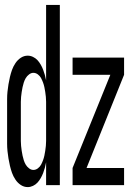

<svg xmlns="http://www.w3.org/2000/svg" viewBox="-20 -755 540 783"><path d="M93 8Q78 8 65 -0.5Q52 -9 43 -22.5Q34 -36 29 -50Q24 -64 20.5 -79Q17 -94 14.5 -109Q12 -124 10.5 -139Q9 -154 9 -169.5Q9 -185 9 -200V-320Q9 -335 9 -350.5Q9 -366 10.5 -381Q12 -396 14.5 -411Q17 -426 20.5 -441Q24 -456 29 -470Q34 -484 43 -497.5Q52 -511 65 -519.5Q78 -528 93 -528Q104 -528 114.5 -523Q125 -518 132.5 -510Q140 -502 146 -491.5Q152 -481 156 -470.5Q160 -460 163 -449Q166 -438 168 -427V-735H224V0H168V-93Q166 -82 163 -71Q160 -60 156 -49.5Q152 -39 146 -28.5Q140 -18 132.5 -10Q125 -2 114.5 3Q104 8 93 8ZM116 -62Q126 -62 134.5 -68.5Q143 -75 147.5 -83.5Q152 -92 155.5 -101.5Q159 -111 161 -120.5Q163 -130 164.5 -140Q166 -150 167 -160Q168 -170 168 -180Q168 -190 168 -200V-320Q168 -330 168 -340Q168 -350 167 -360Q166 -370 164.5 -380Q163 -390 161 -399.5Q159 -409 155.5 -418.5Q152 -428 147.5 -436.5Q143 -445 134.5 -451.5Q126 -458 116 -458Q107 -458 98.5 -451.5Q90 -445 85 -436.5Q80 -428 77 -418.5Q74 -409 72 -399.5Q70 -390 68.5 -380Q67 -370 66 -360Q65 -350 65 -340Q65 -330 65 -320V-200Q65 -190 65 -180Q65 -170 66 -160Q67 -150 68.5 -140Q70 -130 72 -120.5Q74 -111 77 -101.5Q80 -92 85 -83.5Q90 -75 98.5 -68.5Q107 -62 116 -62ZM276 0V-70L430 -450H276V-520H486V-450L333 -70H486V0Z"/></svg>

Font: Iosevka Fixed
Style: Regular
Weight: 400
Monospace: yes
Designer: Belleve Invis
Foundry: Belleve Invis
Version: Version 33.2.4